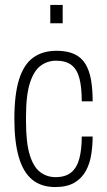

<svg xmlns="http://www.w3.org/2000/svg" viewBox="-20 -743 432 775"><path d="M203 12Q147 12 110.5 -17.5Q74 -47 56 -108.5Q38 -170 38 -263Q38 -362 57 -422.5Q76 -483 114 -510.5Q152 -538 208 -538Q252 -538 280.5 -524.5Q309 -511 325 -484.5Q341 -458 347.5 -420Q354 -382 354 -334H310Q310 -391 300.5 -427Q291 -463 268.5 -480.5Q246 -498 206 -498Q172 -498 144.5 -478Q117 -458 101 -409Q85 -360 85 -272V-251Q85 -167 100 -118Q115 -69 142 -48.5Q169 -28 204 -28Q245 -28 268 -47.5Q291 -67 300.5 -104Q310 -141 310 -192H354Q354 -157 348.5 -120.5Q343 -84 327 -54Q311 -24 281 -6Q251 12 203 12ZM183 -649V-723H233V-649Z"/></svg>

Font: Archivo Condensed Thin
Style: Regular
Weight: 250
Width: 3
Designer: Hector Gatti
Foundry: Omnibus-Type
Version: Version 2.001